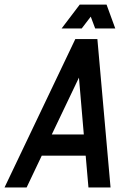

<svg xmlns="http://www.w3.org/2000/svg" viewBox="-20 -829 530 849"><path d="M209 -234.4H350.6L329.1 -485.8ZM410.6 -656.2 468.8 0H371.1L358.9 -140.6H164.6L97.7 0H0L313 -656.2ZM332.5 -808.6H451.2L489.7 -703.1H400.9L381.3 -755.4L341.3 -703.1H252.4Z"/></svg>

Font: Lambda
Style: Italic
Weight: 400
Italic angle: -11°
Designer: GGBotNet
Version: 0.22